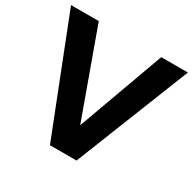

<svg xmlns="http://www.w3.org/2000/svg" viewBox="-154 -859 1025 1019"><g transform="rotate(30 358.0 -350.0)"><path d="M0 -700H170L361 -172L553 -700H716L438 0H275Z"/></g></svg>

Font: Trueno
Style: SBd
Weight: 600
Designer: Julieta Ulanovsky
Foundry: Julieta Ulanovsky
Version: Version 3.001b